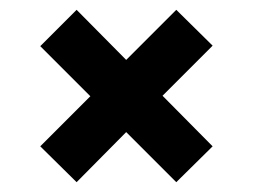

<svg xmlns="http://www.w3.org/2000/svg" viewBox="-20 -448 515 391"><path d="M136 -77 62 -150 164 -252 62 -354 136 -428 237 -326 339 -428 413 -355 311 -253 413 -150 339 -77 237 -179Z"/></svg>

Font: Saira Semi Condensed SemiBold
Style: Regular
Weight: 600
Width: 4
Designer: Hector Gatti with collaboration of the Omnibus-Type team
Foundry: Omnibus-Type
Version: Version 1.001; ttfautohint (v1.8)